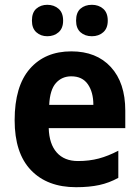

<svg xmlns="http://www.w3.org/2000/svg" viewBox="-20 -770 580 800"><path d="M277 -556Q382 -556 442 -490.5Q502 -425 502 -309V-236H183Q185 -170 216.5 -134.5Q248 -99 305 -99Q352 -99 391.5 -109.5Q431 -120 473 -142V-29Q435 -8 393.5 1Q352 10 297 10Q177 10 109 -61Q41 -132 41 -269Q41 -411 104.5 -483.5Q168 -556 277 -556ZM277 -452Q238 -452 213 -424Q188 -396 185 -333H369Q369 -386 346 -419Q323 -452 277 -452ZM113 -684Q113 -718 131.5 -734Q150 -750 177 -750Q205 -750 224 -733.5Q243 -717 243 -684Q243 -652 224 -635.5Q205 -619 177 -619Q150 -619 131.5 -635.5Q113 -652 113 -684ZM297 -684Q297 -718 315.5 -734Q334 -750 363 -750Q391 -750 410 -733.5Q429 -717 429 -684Q429 -652 410 -635.5Q391 -619 363 -619Q334 -619 315.5 -635.5Q297 -652 297 -684Z"/></svg>

Font: Noto Sans Gujarati SemiCondensed
Style: Bold
Weight: 700
Width: 4
Designer: Jelle Bosma - Monotype Design Team, Universal Thirst
Foundry: Monotype Imaging Inc.
Version: Version 2.106; ttfautohint (v1.8.4.7-5d5b)